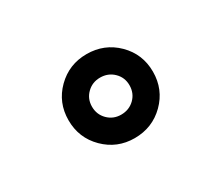

<svg xmlns="http://www.w3.org/2000/svg" viewBox="-62 -891 609 529"><g transform="rotate(-30 243.0 -626.5)"><path d="M242.7 -492.7Q187 -492.7 147.9 -531.5Q108.9 -570.3 108.9 -626.5Q108.9 -682.6 147.9 -721.2Q187 -759.8 242.7 -759.8Q299.3 -759.8 338.4 -721.2Q377.4 -682.6 377.4 -626.5Q377.4 -570.3 338.4 -531.5Q299.3 -492.7 242.7 -492.7ZM242.7 -567.4Q268.1 -567.4 285.4 -584.2Q302.7 -601.1 302.7 -626.5Q302.7 -651.4 285.4 -668.2Q268.1 -685.1 242.7 -685.1Q217.8 -685.1 200.7 -668.2Q183.6 -651.4 183.6 -626.5Q183.6 -601.6 200.7 -584.5Q217.8 -567.4 242.7 -567.4Z"/></g></svg>

Font: Now Alt
Style: Bold
Weight: 700
Designer: Alfredo Marco Pradil
Foundry: Alfredo Marco Pradil
Version: Version 1.002;PS 001.002;hotconv 1.0.88;makeotf.lib2.5.64775